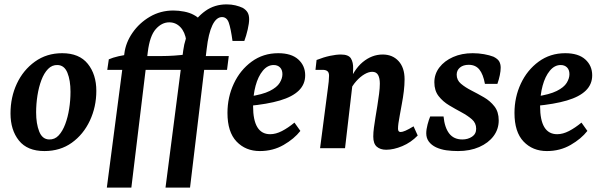

<svg xmlns="http://www.w3.org/2000/svg" viewBox="-20 -677 2742 877"><path d="M183 13Q105 13 66.5 -35Q28 -83 28 -159Q28 -233 57 -295Q86 -357 139.5 -395.5Q193 -434 264 -434Q342 -434 381 -385.5Q420 -337 420 -262Q420 -189 390.5 -126Q361 -63 308 -25Q255 13 183 13ZM204 -40Q230 -39 248 -58.5Q266 -78 278 -110Q290 -142 296 -180.5Q302 -219 302 -258Q302 -310 288 -344.5Q274 -379 243 -380Q218 -381 199.5 -362Q181 -343 169 -311Q157 -279 151 -240.5Q145 -202 145 -164Q145 -112 159 -76.5Q173 -41 204 -40Z M468 180 548 -432Q554 -482 585 -527Q616 -572 664.5 -600.5Q713 -629 772 -629Q796 -629 821.5 -624Q847 -619 865 -609Q884 -599 893 -587Q902 -575 902 -559Q902 -545 896.5 -526Q891 -507 885 -491H831Q825 -531 804 -553Q783 -575 753 -575Q719 -575 691.5 -544Q664 -513 655 -439L580 180ZM470 -358 477 -406Q495 -414 521 -420Q547 -426 576 -429L614 -421H719Q746 -421 775.5 -423Q805 -425 835 -429L827 -358Z M736 180 817 -447Q824 -501 850 -549Q876 -597 918 -627Q960 -657 1015 -657Q1037 -657 1055.5 -652.5Q1074 -648 1089 -641Q1104 -632 1111 -620Q1118 -608 1118 -589Q1118 -571 1111.5 -542.5Q1105 -514 1096 -490H1042Q1034 -548 1025 -573.5Q1016 -599 994 -599Q968 -599 950 -561.5Q932 -524 924 -453L848 180ZM738 -358 745 -406Q763 -414 789 -420Q815 -426 844 -429L882 -421H1025L1017 -358Z M1251 -434Q1311 -434 1342.5 -405.5Q1374 -377 1374 -333Q1374 -292 1345 -263.5Q1316 -235 1258.5 -218Q1201 -201 1114 -193L1117 -236Q1179 -245 1212 -261.5Q1245 -278 1257.5 -298.5Q1270 -319 1270 -338Q1270 -358 1259 -369Q1248 -380 1230 -380Q1202 -380 1180.5 -354Q1159 -328 1147.5 -285.5Q1136 -243 1136 -192Q1136 -128 1155.5 -96Q1175 -64 1214 -64Q1240 -64 1268 -78.5Q1296 -93 1325 -117L1352 -79Q1324 -43 1275.5 -15Q1227 13 1167 13Q1102 13 1060.5 -30.5Q1019 -74 1019 -161Q1019 -233 1048 -295Q1077 -357 1129.5 -395.5Q1182 -434 1251 -434Z M1744 7Q1717 7 1701 -7Q1685 -21 1685 -53Q1685 -73 1688 -94Q1691 -115 1695 -141Q1699 -165 1703.5 -193Q1708 -221 1711.5 -248Q1715 -275 1715 -295Q1715 -320 1707 -334.5Q1699 -349 1680 -349Q1664 -349 1645 -338Q1626 -327 1607.5 -306.5Q1589 -286 1576 -258L1567 -284Q1595 -359 1637 -393.5Q1679 -428 1728 -428Q1773 -428 1800.5 -398Q1828 -368 1828 -315Q1828 -289 1824.5 -260Q1821 -231 1815.5 -202.5Q1810 -174 1806 -150Q1802 -129 1800 -114.5Q1798 -100 1798 -89Q1798 -74 1810 -74Q1818 -74 1832 -80Q1846 -86 1869 -100L1888 -58Q1857 -26 1817.5 -9.5Q1778 7 1744 7ZM1442 0 1478 -276Q1480 -287 1481.5 -304.5Q1483 -322 1483 -331Q1483 -346 1475.5 -352Q1468 -358 1454 -358H1421L1426 -403Q1459 -416 1487.5 -422Q1516 -428 1537 -428Q1572 -428 1583 -410Q1594 -392 1593 -363L1591 -300L1556 0Z M2072 13Q2044 13 2019 9.5Q1994 6 1972 -4Q1951 -14 1939 -30Q1927 -46 1927 -68Q1927 -86 1933 -108.5Q1939 -131 1945 -145H2006Q2011 -94 2032 -67Q2053 -40 2092 -40Q2117 -40 2136 -52.5Q2155 -65 2155 -89Q2155 -115 2135.5 -132Q2116 -149 2088 -164Q2060 -179 2031.5 -196Q2003 -213 1983.5 -238Q1964 -263 1964 -301Q1964 -339 1987 -369Q2010 -399 2049.5 -416.5Q2089 -434 2139 -434Q2166 -434 2191 -429.5Q2216 -425 2234 -418Q2254 -408 2260.5 -396Q2267 -384 2267 -368Q2267 -353 2263 -333.5Q2259 -314 2252 -294H2195Q2187 -338 2169.5 -359.5Q2152 -381 2121 -381Q2096 -381 2081 -368.5Q2066 -356 2066 -336Q2066 -311 2085.5 -294.5Q2105 -278 2133.5 -263.5Q2162 -249 2190.5 -232.5Q2219 -216 2238.5 -191Q2258 -166 2258 -127Q2258 -87 2234.5 -55.5Q2211 -24 2169 -5.5Q2127 13 2072 13Z M2562 -434Q2622 -434 2653.5 -405.5Q2685 -377 2685 -333Q2685 -292 2656 -263.5Q2627 -235 2569.5 -218Q2512 -201 2425 -193L2428 -236Q2490 -245 2523 -261.5Q2556 -278 2568.5 -298.5Q2581 -319 2581 -338Q2581 -358 2570 -369Q2559 -380 2541 -380Q2513 -380 2491.5 -354Q2470 -328 2458.5 -285.5Q2447 -243 2447 -192Q2447 -128 2466.5 -96Q2486 -64 2525 -64Q2551 -64 2579 -78.5Q2607 -93 2636 -117L2663 -79Q2635 -43 2586.5 -15Q2538 13 2478 13Q2413 13 2371.5 -30.5Q2330 -74 2330 -161Q2330 -233 2359 -295Q2388 -357 2440.5 -395.5Q2493 -434 2562 -434Z"/></svg>

Font: Yrsa SemiBold
Style: Italic
Weight: 600
Italic angle: -7.10001°
Version: Version 2.004